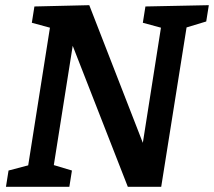

<svg xmlns="http://www.w3.org/2000/svg" viewBox="-20 -722 827 742"><path d="M542 -697 787 -702 777 -639 701 -616 603 0H474L261 -545L188 -84L258 -63L248 0H3L13 -63L89 -83L173 -615L103 -634L113 -697L325 -702L532 -170L602 -615L532 -634Z"/></svg>

Font: Bitter SemiBold
Style: Italic
Weight: 600
Italic angle: -9°
Designer: Sol Matas, and Bitter project Authors
Foundry: Sol Matas
Version: Version 2.001